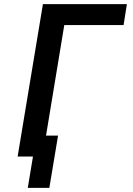

<svg xmlns="http://www.w3.org/2000/svg" viewBox="-20 -755 640 926"><path d="M114 151 139 0H65L187 -735H592L576 -634H290L202 -101H260L218 151Z"/></svg>

Font: Iosevka Curly Extended
Style: Bold Italic
Weight: 700
Width: 7
Italic angle: -9°
Monospace: yes
Designer: Belleve Invis
Foundry: Belleve Invis
Version: Version 11.1.0; ttfautohint (v1.8.3)